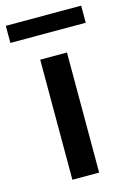

<svg xmlns="http://www.w3.org/2000/svg" viewBox="-144 -760 552 816"><g transform="rotate(-15 132.0 -352.5)"><path d="M188 -528.3V0H70.3V-528.3ZM297.9 -705.1V-629.9H-33.7V-705.1Z"/></g></svg>

Font: Vazirmatn RD Medium
Style: Regular
Weight: 500
Designer: Saber Rastikerdar
Foundry: Saber Rastikerdar
Version: Version 33.003